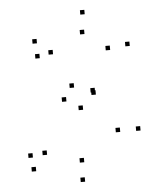

<svg xmlns="http://www.w3.org/2000/svg" viewBox="-54 -801 729 869"><g transform="rotate(-5 310.0 -366.5)"><path d="M567.5 -187.2V-207.2H547.5V-187.2ZM380.2 -366.7V-386.7H360.2V-366.7ZM377.5 -378V-398H357.5V-378ZM552.2 -572.7V-592.7H532.2V-572.7ZM361.5 -733.5V-753.5H341.5V-733.5ZM134.8 -621.2V-641.2H114.8V-621.2ZM141.7 -553V-573H121.7V-553ZM203 -565.5V-585.5H183V-565.5ZM352.7 -644.3V-664.3H332.7V-644.3ZM462.2 -562.3V-582.3H442.2V-562.3ZM284.8 -407V-427H264.8V-407ZM244.8 -347.5V-367.5H224.8V-347.5ZM316.7 -303.3V-323.3H296.7V-303.3ZM475.3 -188.8V-208.8H455.3V-188.8ZM301.2 -66.3V-86.3H281.2V-66.3ZM136.5 -114.5V-134.5H116.5V-114.5ZM71.5 -107.7V-127.7H51.5V-107.7ZM81 -44.8V-64.8H61V-44.8ZM297.5 21.7V1.7H277.5V21.7Z"/></g></svg>

Font: Monaspace Radon Dots Var
Style: Regular
Weight: 400
Designer: Riley Cran and the Lettermatic Team
Version: Version 1.100 (Monaspace Radon Dots)